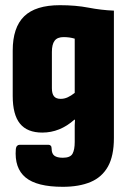

<svg xmlns="http://www.w3.org/2000/svg" viewBox="-20 -527 494 740"><path d="M222 193Q122 193 78.5 157Q35 121 41 47Q42 39 46 35Q50 31 56 31H167Q172 31 175.5 34.5Q179 38 179 46Q179 65 189.5 73Q200 81 222 81Q251 81 259.5 65.5Q268 50 268 20V-22Q268 -34 268 -44.5Q268 -55 269 -65L267 -66Q239 -41 208 -28.5Q177 -16 143 -16Q85 -16 57 -50.5Q29 -85 29 -157V-332Q29 -421 73 -464Q117 -507 211 -507Q272 -507 321 -497.5Q370 -488 419 -486V5Q419 74 396 115Q373 156 329 174.5Q285 193 222 193ZM214 -146Q228 -146 241 -152Q254 -158 268 -169V-378Q258 -381 247.5 -382.5Q237 -384 225 -384Q201 -384 190.5 -370Q180 -356 180 -327V-187Q180 -166 188 -156Q196 -146 214 -146Z"/></svg>

Font: Sofia Sans Condensed Black
Style: Regular
Weight: 900
Designer: Botio Nikoltchev, Ani Petrova
Foundry: lettersoup
Version: Version 4.101